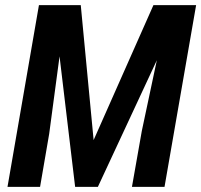

<svg xmlns="http://www.w3.org/2000/svg" viewBox="-20 -731 787 751"><path d="M189 -710.9H295.9L346.2 -183.1L580.1 -710.9H693.8L362.8 0H273.9ZM132.3 -710.9H239.7L172.4 -207.5L136.7 0H9.3ZM639.2 -710.9H747.1L623.5 0H496.1L534.7 -218.8Z"/></svg>

Font: Roboto Condensed SemiBold
Style: Italic
Weight: 600
Italic angle: -12°
Designer: Christian Robertson
Foundry: Google
Version: Version 3.008; 2023